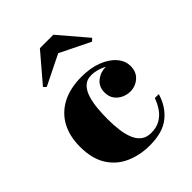

<svg xmlns="http://www.w3.org/2000/svg" viewBox="-205 -826 949 949"><g transform="rotate(-45 269.0 -352.0)"><path d="M286 10Q216.5 10 159.8 -15Q103 -40 69.2 -93Q35.5 -146 35.5 -230Q35.5 -304 65 -357.8Q94.5 -411.5 150.5 -440.5Q206.5 -469.5 285.5 -469.5Q347.5 -469.5 394.8 -451.2Q442 -433 468.5 -402.2Q495 -371.5 495 -335Q495 -294 468 -270.2Q441 -246.5 404.5 -246.5Q383 -246.5 361.2 -256.2Q339.5 -266 325.2 -285.2Q311 -304.5 311 -334Q311 -374 339.5 -396.5Q368 -419 404.5 -419Q439.5 -419 466.8 -397Q494 -375 494 -335H468Q468 -358 454.2 -377.5Q440.5 -397 418.5 -411.2Q396.5 -425.5 371.8 -433.2Q347 -441 325 -441Q293 -441 273.8 -421.8Q254.5 -402.5 244.8 -371Q235 -339.5 231.8 -302.5Q228.5 -265.5 228.5 -230Q228.5 -187 233.5 -150.2Q238.5 -113.5 250 -86.5Q261.5 -59.5 281.8 -44.2Q302 -29 333 -29Q370.5 -29 396.2 -43.8Q422 -58.5 439.2 -83.2Q456.5 -108 467.5 -138.5H495Q475.5 -71 425.5 -30.5Q375.5 10 286 10ZM128.5 -555 115 -568 240 -714.5H334L459 -568L445 -555L286.5 -633Z"/></g></svg>

Font: Bodoni Moda 9pt ExtraBold
Style: Regular
Weight: 800
Designer: Owen Earl
Foundry: indestructible type
Version: Version 2.005